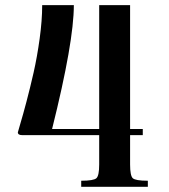

<svg xmlns="http://www.w3.org/2000/svg" viewBox="-20 -720 651 740"><path d="M48.8 -210C48.8 -202.8 54.4 -199.2 65.4 -199.2H362.3V-85.9C362.3 -57.3 358.7 -39.7 351.6 -33.2C344.4 -26.7 324.9 -23.4 293 -23.4V0H549.8V-23.4C517.9 -23.4 498.5 -26.7 491.7 -33.2C484.9 -39.7 481.4 -57.3 481.4 -85.9V-199.2H530.3V-222.7H481.4V-700.2H362.3V-222.7H180.7C236.7 -446.6 264.6 -605.8 264.6 -700.2H142.6C142.6 -661.1 139.3 -618 132.8 -570.8C126.3 -523.6 118.5 -480 109.4 -439.9C100.3 -399.9 91.1 -362.6 82 -328.1C72.9 -293.6 65.1 -265.6 58.6 -244.1C52.1 -222.7 48.8 -211.3 48.8 -210Z"/></svg>

Font: TriodPostnaja
Style: Medium
Weight: 500
Version: 20110805; ttfautohint (v0.96) -l 8 -r 50 -G 200 -x 14 -w "G"